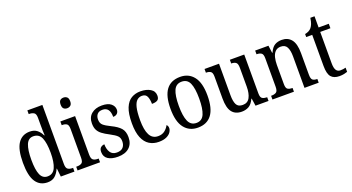

<svg xmlns="http://www.w3.org/2000/svg" viewBox="-51 -1366 3632 1982"><g transform="rotate(-20 1765.0 -375.0)"><path d="M218 10Q134 10 89.5 -56.5Q45 -123 45 -267Q45 -412 90 -479Q135 -546 220 -546Q269 -546 299.5 -521.5Q330 -497 348 -458H353Q351 -482 350.5 -510Q350 -538 350 -565V-650Q350 -695 329 -707Q308 -719 280 -719H273V-760H438V-111Q438 -66 457.5 -53.5Q477 -41 506 -41H514V0H364L354 -91H351Q331 -45 300 -17.5Q269 10 218 10ZM238 -48Q299 -48 324.5 -106Q350 -164 350 -267Q350 -374 325.5 -431Q301 -488 237 -488Q183 -488 160 -431Q137 -374 137 -266Q137 -156 160.5 -102Q184 -48 238 -48Z M668 -640Q645 -640 630.5 -653Q616 -666 616 -698Q616 -731 630.5 -744Q645 -757 668 -757Q690 -757 705.5 -744Q721 -731 721 -698Q721 -666 705.5 -653Q690 -640 668 -640ZM548 0V-41H559Q589 -41 608 -53Q627 -65 627 -110V-425Q627 -470 609.5 -482.5Q592 -495 562 -495H554V-536H716V-115Q716 -67 735 -54Q754 -41 785 -41H795V0Z M991 10Q922 10 882 -16Q842 -42 842 -95Q842 -131 861 -145Q880 -159 900 -159Q900 -106 922.5 -70.5Q945 -35 994 -35Q1040 -35 1062.5 -59.5Q1085 -84 1085 -126Q1085 -163 1064 -185Q1043 -207 987 -236Q940 -260 910.5 -282.5Q881 -305 867 -333.5Q853 -362 853 -405Q853 -472 896.5 -508.5Q940 -545 1011 -545Q1078 -545 1111 -517.5Q1144 -490 1144 -452Q1144 -426 1128 -410Q1112 -394 1083 -394Q1083 -501 1003 -501Q964 -501 945 -479Q926 -457 926 -422Q926 -381 950 -359.5Q974 -338 1030 -311Q1097 -279 1128.5 -243Q1160 -207 1160 -144Q1160 -71 1115 -30.5Q1070 10 991 10Z M1439 10Q1381 10 1336 -18Q1291 -46 1266 -106.5Q1241 -167 1241 -265Q1241 -372 1266.5 -433.5Q1292 -495 1336 -520.5Q1380 -546 1435 -546Q1500 -546 1543.5 -520Q1587 -494 1587 -444Q1587 -410 1567 -396.5Q1547 -383 1505 -383Q1505 -430 1491 -463.5Q1477 -497 1435 -497Q1404 -497 1380.5 -476.5Q1357 -456 1344.5 -406Q1332 -356 1332 -266Q1332 -159 1361 -103.5Q1390 -48 1453 -48Q1497 -48 1526.5 -71.5Q1556 -95 1571 -126Q1578 -120 1582.5 -111Q1587 -102 1587 -88Q1587 -67 1572 -44Q1557 -21 1524 -5.5Q1491 10 1439 10Z M1869 10Q1775 10 1721 -59Q1667 -128 1667 -269Q1667 -409 1718.5 -477.5Q1770 -546 1872 -546Q1965 -546 2019 -477.5Q2073 -409 2073 -269Q2073 -128 2021 -59Q1969 10 1869 10ZM1871 -41Q1932 -41 1957 -99Q1982 -157 1982 -269Q1982 -381 1957 -437.5Q1932 -494 1870 -494Q1808 -494 1783 -437.5Q1758 -381 1758 -269Q1758 -157 1783.5 -99Q1809 -41 1871 -41Z M2351 10Q2280 10 2244 -36.5Q2208 -83 2208 -186V-427Q2208 -471 2189 -483Q2170 -495 2142 -495H2138V-536H2297V-189Q2297 -122 2315 -87Q2333 -52 2383 -52Q2437 -52 2461 -97Q2485 -142 2485 -215V-422Q2485 -470 2466 -482.5Q2447 -495 2419 -495H2416V-536H2574V-109Q2574 -64 2594 -52.5Q2614 -41 2642 -41H2646V0H2503L2491 -82H2487Q2462 -28 2428 -9Q2394 10 2351 10Z M2689 0V-41H2697Q2726 -41 2745.5 -53.5Q2765 -66 2765 -113V-427Q2765 -471 2745.5 -483Q2726 -495 2699 -495H2694V-536H2840L2851 -454H2855Q2878 -507 2910.5 -526.5Q2943 -546 2988 -546Q3055 -546 3092.5 -499Q3130 -452 3130 -349V-113Q3130 -66 3147 -53.5Q3164 -41 3193 -41H3197V0H3041V-346Q3041 -411 3022 -447.5Q3003 -484 2955 -484Q2917 -484 2894.5 -461Q2872 -438 2863 -400.5Q2854 -363 2854 -321V-108Q2854 -64 2873 -52.5Q2892 -41 2920 -41H2925V0Z M3424 10Q3362 10 3332.5 -24.5Q3303 -59 3303 -145V-487H3237V-520Q3259 -524 3276.5 -532.5Q3294 -541 3308 -557Q3321 -573 3330 -595.5Q3339 -618 3345 -659H3391V-536H3503V-487H3391V-143Q3391 -90 3406.5 -66.5Q3422 -43 3452 -43Q3469 -43 3483 -45Q3497 -47 3511 -51V-5Q3498 0 3475 5Q3452 10 3424 10Z"/></g></svg>

Font: Noto Serif Armenian Condensed
Style: Regular
Weight: 400
Width: 3
Designer: Monotype Design Team
Foundry: Monotype Imaging Inc.
Version: Version 2.008; ttfautohint (v1.8.4.7-5d5b)